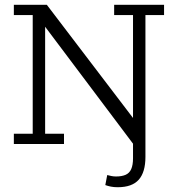

<svg xmlns="http://www.w3.org/2000/svg" viewBox="-20 -603 741 804"><path d="M473 181Q457 181 444.5 178.5Q432 176 421 172L429 130Q437 132 446 134Q455 136 466 136Q490 136 506 129Q522 122 529.5 105Q537 88 537 60V-38L550 16L169 -491V-43H248V0H38V-43H117V-540H38V-583H176L537 -109V-540H458V-583H667V-540H589V54Q589 118 561 149.5Q533 181 473 181Z"/></svg>

Font: Rokkitt Light
Style: Regular
Weight: 300
Version: Version 3.103